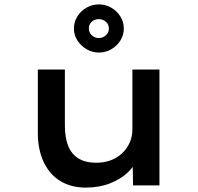

<svg xmlns="http://www.w3.org/2000/svg" viewBox="-20 -843 899 873"><path d="M369 10Q304 10 255 -19.5Q206 -49 179 -105.5Q152 -162 152 -240V-527H275V-273Q275 -217 290 -179.5Q305 -142 337 -122.5Q369 -103 418 -103Q452 -103 481.5 -113.5Q511 -124 533.5 -144.5Q556 -165 569 -193Q582 -221 582 -256V-527H705V0H585L583 -110L605 -122Q592 -88 560 -58Q528 -28 479.5 -9Q431 10 369 10ZM429 -604Q400 -604 374 -619Q348 -634 332 -659Q316 -684 316 -713Q316 -743 331.5 -768Q347 -793 373 -808Q399 -823 429 -823Q460 -823 486 -808Q512 -793 527.5 -768Q543 -743 543 -713Q543 -684 527.5 -659Q512 -634 486 -619Q460 -604 429 -604ZM429 -670Q448 -670 461.5 -682.5Q475 -695 475 -713Q475 -732 461.5 -744Q448 -756 429 -756Q410 -756 397 -744Q384 -732 384 -713Q384 -695 397.5 -682.5Q411 -670 429 -670Z"/></svg>

Font: Lexend Mega Medium
Style: Regular
Weight: 500
Version: Version 1.007